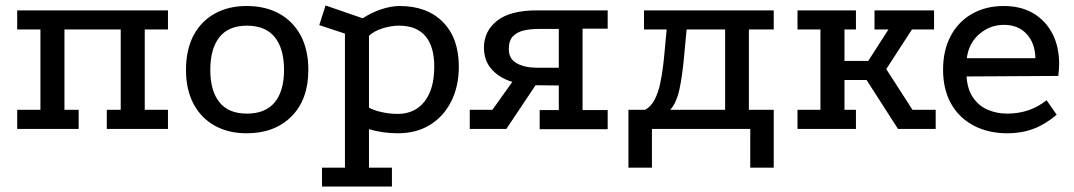

<svg xmlns="http://www.w3.org/2000/svg" viewBox="-20 -472 3934 703"><path d="M43 -434H595V-364H510V-70H595V0H371V-70H422V-364H216V-70H268V0H43V-70H128V-364H43Z M883 -450Q952 -450 1002.5 -422Q1053 -394 1081 -342Q1109 -290 1109 -216Q1109 -108 1047.5 -46Q986 16 883 16Q816 16 766 -12Q716 -40 688.5 -92Q661 -144 661 -216Q661 -290 688.5 -342Q716 -394 766 -422Q816 -450 883 -450ZM884 -378Q817 -378 783.5 -336Q750 -294 750 -216Q750 -139 783.5 -97.5Q817 -56 884 -56Q952 -56 986 -97.5Q1020 -139 1020 -216Q1020 -294 986 -336Q952 -378 884 -378Z M1159 211V142H1243V-349L1149 -380L1172 -452L1308 -405Q1340 -426 1376 -438Q1412 -450 1443 -450Q1544 -450 1602 -391Q1660 -332 1660 -228Q1660 -156 1632 -100.5Q1604 -45 1554 -14.5Q1504 16 1437 16Q1382 16 1331 1V142H1415V211ZM1436 -55Q1499 -55 1534.5 -100.5Q1570 -146 1570 -228Q1570 -302 1537.5 -340Q1505 -378 1441 -378Q1411 -378 1380 -368Q1349 -358 1331 -341V-78Q1348 -68 1377.5 -61.5Q1407 -55 1436 -55Z M1956 1V-69H2026V-159L1934 -160Q1886 -161 1844.5 -176Q1803 -191 1777.5 -221.5Q1752 -252 1752 -298Q1752 -358 1800 -396Q1848 -434 1946 -434H2205V-367H2113V-69H2205V1ZM1700 0V-70H1783L1860 -178L1949 -172L1834 0ZM1947 -224H2026V-366H1950Q1922 -366 1898 -360.5Q1874 -355 1858.5 -339.5Q1843 -324 1843 -292Q1843 -256 1872.5 -240Q1902 -224 1947 -224Z M2281 142V-70H2342Q2363 -81 2376.5 -106.5Q2390 -132 2397 -165Q2404 -198 2408 -231.5Q2412 -265 2414 -290L2421 -364H2338V-434H2813V-364H2722V-70H2813V142H2727V0H2367V142ZM2434 -70H2635V-364H2494L2486 -279Q2479 -197 2468 -146Q2457 -95 2434 -70Z M2900 -434H3114V-364H3072V-249H3159L3233 -364H3182V-434H3400V-364H3319L3225 -219L3321 -70H3406V0H3268L3153 -179H3072V-70H3114V0H2900V-70H2984V-364H2900Z M3849 -52Q3808 -17 3764.5 -0.5Q3721 16 3669 16Q3598 16 3544.5 -12.5Q3491 -41 3462 -93Q3433 -145 3433 -217Q3433 -287 3460.5 -339.5Q3488 -392 3538.5 -421Q3589 -450 3655 -450Q3718 -450 3763 -423.5Q3808 -397 3833 -349.5Q3858 -302 3858 -237Q3858 -227 3857 -216Q3856 -205 3855 -194L3519 -192Q3522 -145 3543 -114.5Q3564 -84 3597 -70Q3630 -56 3667 -56Q3710 -56 3746 -68.5Q3782 -81 3812 -105ZM3771 -259Q3770 -314 3739 -347.5Q3708 -381 3656 -381Q3605 -381 3566 -347.5Q3527 -314 3520 -259Z"/></svg>

Font: Podkova Medium
Style: Regular
Weight: 500
Designer: Ilya Yudin
Foundry: Cyreal (www.cyreal.org)
Version: Version 2.103